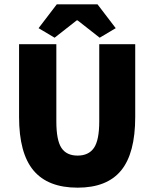

<svg xmlns="http://www.w3.org/2000/svg" viewBox="-20 -854 712 886"><path d="M158 -724 242 -834H430L514 -724L440 -680L338 -760H334L232 -680ZM338 12Q201 12 134.5 -67.5Q68 -147 68 -314V-650H240V-294Q240 -207 263.5 -171.5Q287 -136 338 -136Q389 -136 413.5 -171.5Q438 -207 438 -294V-650H604V-314Q604 -147 539 -67.5Q474 12 338 12Z"/></svg>

Font: TypoPRO Source Sans Pro
Style: Regular
Weight: 900
Designer: Paul D. Hunt
Foundry: Adobe Systems Incorporated
Version: Version 2.020;PS 2.000;hotconv 1.0.86;makeotf.lib2.5.63406